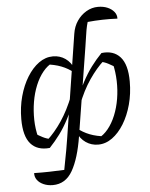

<svg xmlns="http://www.w3.org/2000/svg" viewBox="-62 -789 817 1045"><g transform="rotate(-5 347.0 -266.5)"><path d="M184 206Q156 206 133.5 196Q111 186 99 169.5Q87 153 88 132Q131 133 170.5 132Q210 131 253 129Q259 97 263.5 73Q268 49 273 23Q278 -3 284 -43L372 -605Q378 -644 398.5 -674Q419 -704 449 -721.5Q479 -739 513 -739Q542 -739 564.5 -729.5Q587 -720 600.5 -703.5Q614 -687 613 -666Q571 -668 530.5 -667Q490 -666 450 -662Q444 -642 440 -620Q436 -598 433 -575Q430 -552 426 -529L349 -47Q330 73 292 139.5Q254 206 184 206ZM185 3Q117 10 80.5 -31.5Q44 -73 44 -166Q44 -232 60 -290.5Q76 -349 104 -394.5Q132 -440 168 -466Q204 -492 245 -492Q283 -492 312.5 -471.5Q342 -451 357 -414L353 -394Q324 -418 287 -432.5Q250 -447 200 -452L242 -459Q212 -445 187.5 -415Q163 -385 146 -343.5Q129 -302 121 -254Q113 -206 114 -156.5Q115 -107 127 -61L108 -84Q130 -70 151.5 -59Q173 -48 198 -44L175 -40Q217 -78 255.5 -135Q294 -192 325 -271L337 -250Q315 -190 291.5 -145Q268 -100 242 -65Q216 -30 185 3ZM449 8Q412 8 382 -12.5Q352 -33 337 -70L341 -91Q370 -67 407 -52.5Q444 -38 494 -33L452 -26Q482 -40 506.5 -70Q531 -100 548 -141.5Q565 -183 573 -231Q581 -279 579.5 -328.5Q578 -378 567 -424L586 -401Q564 -414 542.5 -425.5Q521 -437 496 -441L519 -445Q478 -408 438.5 -350.5Q399 -293 369 -214L356 -234Q379 -295 402.5 -339.5Q426 -384 452.5 -419.5Q479 -455 510 -487Q576 -495 613 -453.5Q650 -412 650 -319Q650 -253 634 -194Q618 -135 590 -89.5Q562 -44 526 -18Q490 8 449 8Z"/></g></svg>

Font: Piazzolla 24pt
Style: Italic
Weight: 400
Italic angle: -11.3°
Designer: Juan Pablo del Peral
Foundry: Huerta Tipografica
Version: Version 2.005